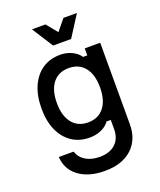

<svg xmlns="http://www.w3.org/2000/svg" viewBox="-185 -953 1070 1283"><g transform="rotate(-20 350.0 -312.0)"><path d="M598 -20Q598 89 528.5 152.5Q459 216 336 216Q222 216 152 164Q82 112 77 23H182Q197 68 237.5 92Q278 116 336 116Q407 116 447.5 78.5Q488 41 488 -27V-91H458Q438 -62 400 -45Q362 -28 318 -28Q245 -28 191.5 -63.5Q138 -99 108.5 -164.5Q79 -230 79 -320Q79 -411 108.5 -477.5Q138 -544 191.5 -580Q245 -616 318 -616Q363 -616 401 -598Q439 -580 458 -550H488V-600H598ZM188 -320Q188 -229 228.5 -178Q269 -127 341 -127Q414 -127 454.5 -178Q495 -229 495 -320Q495 -412 454.5 -462.5Q414 -513 341 -513Q269 -513 228.5 -462.5Q188 -412 188 -320ZM520 -840 424 -690H296L200 -840H296L360 -762L424 -840Z"/></g></svg>

Font: Martian Mono
Style: Regular
Weight: 400
Monospace: yes
Designer: Roman Shamin
Foundry: Evil Martians
Version: Version 1.000; ttfautohint (v1.8.4.7-5d5b)